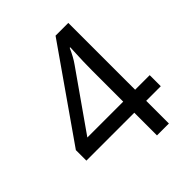

<svg xmlns="http://www.w3.org/2000/svg" viewBox="-198 -843 969 969"><g transform="rotate(-45 286.0 -359.0)"><path d="M552 -162H448V0H363V-162H21V-237L357 -718H448V-241H552ZM363 -466Q363 -501 364 -528Q365 -555 366 -578.5Q367 -602 368 -624H364Q356 -605 344 -583Q332 -561 321 -546L107 -241H363Z"/></g></svg>

Font: Noto Sans New Tai Lue
Style: Regular
Weight: 400
Designer: Monotype Design Team
Foundry: Monotype Imaging Inc.
Version: Version 2.003